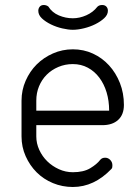

<svg xmlns="http://www.w3.org/2000/svg" viewBox="-20 -747 535 767"><path d="M271 -674Q298 -674 325 -686Q352 -698 369 -720Q376 -727 388 -727Q399 -727 405 -720.5Q411 -714 411 -704Q411 -688 396.5 -674.5Q382 -661 361 -650.5Q340 -640 315.5 -634Q291 -628 271 -628Q253 -628 229 -633.5Q205 -639 183.5 -649.5Q162 -660 147.5 -673.5Q133 -687 133 -704Q133 -713 138.5 -720Q144 -727 155 -727Q165 -727 173 -721Q188 -697 215 -685.5Q242 -674 271 -674ZM125 -305H416Q416 -344 406 -377.5Q396 -411 377 -436.5Q358 -462 331 -476.5Q304 -491 271 -491Q240 -491 213 -479.5Q186 -468 166.5 -448.5Q147 -429 136 -402.5Q125 -376 125 -345ZM380 -108Q387 -117 400 -117Q412 -117 420.5 -108Q429 -99 429 -87Q429 -83 428.5 -79Q428 -75 425 -72Q356 0 271 0Q229 0 191.5 -15.5Q154 -31 126.5 -58.5Q99 -86 82.5 -123Q66 -160 66 -202V-345Q66 -387 82.5 -424.5Q99 -462 126.5 -489.5Q154 -517 191.5 -533.5Q229 -550 271 -550Q314 -550 351 -533Q388 -516 415.5 -486Q443 -456 459 -415.5Q475 -375 475 -328Q475 -289 452 -268Q429 -247 389 -247H125V-202Q125 -174 137 -148Q149 -122 169 -102.5Q189 -83 215.5 -71Q242 -59 271 -59Q314 -59 340.5 -75Q367 -91 380 -108Z"/></svg>

Font: VDS
Style: Thin
Weight: 100
Width: 0
Designer: artmaker
Foundry: artmaker
Version: Version 1.000 2012 initial release